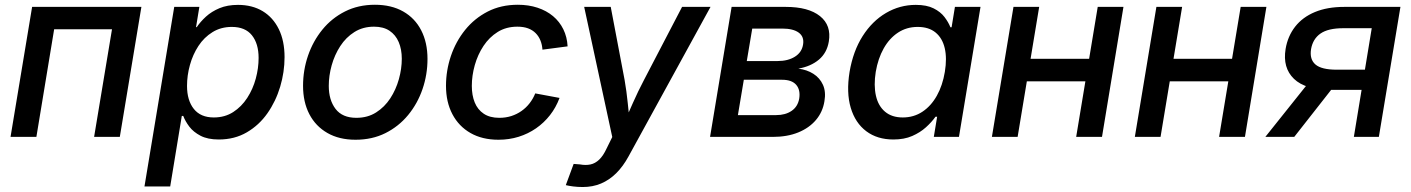

<svg xmlns="http://www.w3.org/2000/svg" viewBox="-20 -564 5813 791"><path d="M562.5 -535.6 473.6 0H367.7L441.4 -443.4H203.1L129.9 0H23.4L112.3 -535.6Z M575.2 204.1 697.8 -535.6H801.3L787.6 -452.1H790.5Q805.7 -474.6 828.6 -495.6Q851.6 -516.6 884.3 -530.3Q917 -543.9 960.4 -543.9Q1019 -543.9 1062 -518.1Q1105 -492.2 1128.7 -443.8Q1152.3 -395.5 1152.3 -328.6Q1152.3 -267.1 1134.3 -206.8Q1116.2 -146.5 1081.8 -97.4Q1047.4 -48.3 996.8 -18.8Q946.3 10.7 881.3 10.7Q835.9 10.7 806.4 -4.6Q776.9 -20 760 -42.2Q743.2 -64.5 734.9 -86.4H729L681.2 204.1ZM860.8 -80.1Q906.2 -80.1 940.7 -102.3Q975.1 -124.5 998.5 -160.6Q1022 -196.8 1033.7 -240Q1045.4 -283.2 1045.4 -325.2Q1045.4 -384.3 1017.8 -418.7Q990.2 -453.1 935.1 -453.1Q890.1 -453.1 855.5 -431.6Q820.8 -410.2 797.6 -374.8Q774.4 -339.4 762.5 -296.4Q750.5 -253.4 750.5 -210Q750.5 -150.4 778.6 -115.2Q806.6 -80.1 860.8 -80.1Z M1444.8 11.7Q1377.4 11.7 1328.9 -16.1Q1280.3 -43.9 1254.4 -93.8Q1228.5 -143.6 1228.5 -210.4Q1228.5 -274.9 1249 -334.7Q1269.5 -394.5 1308.1 -441.9Q1346.7 -489.3 1401.4 -516.8Q1456.1 -544.4 1524.4 -544.4Q1592.3 -544.4 1640.9 -516.8Q1689.5 -489.3 1715.3 -439Q1741.2 -388.7 1741.2 -321.3Q1741.2 -256.8 1720.7 -197Q1700.2 -137.2 1661.4 -90.1Q1622.6 -43 1567.9 -15.6Q1513.2 11.7 1444.8 11.7ZM1448.2 -78.6Q1494.6 -78.6 1529.5 -100.8Q1564.5 -123 1587.9 -158.9Q1611.3 -194.8 1623.3 -237.8Q1635.3 -280.8 1635.3 -321.8Q1635.3 -360.8 1622.6 -390.6Q1609.9 -420.4 1584.7 -437.3Q1559.6 -454.1 1521 -454.1Q1475.1 -454.1 1440.2 -432.1Q1405.3 -410.2 1381.8 -374Q1358.4 -337.9 1346.4 -294.9Q1334.5 -252 1334.5 -210Q1334.5 -151.9 1362.5 -115.2Q1390.6 -78.6 1448.2 -78.6Z M2033.7 11.7Q1966.8 11.7 1918.5 -15.9Q1870.1 -43.5 1843.8 -93.5Q1817.4 -143.6 1817.4 -210.4Q1817.4 -273.4 1837.6 -333.3Q1857.9 -393.1 1896.2 -440.7Q1934.6 -488.3 1989.3 -516.4Q2043.9 -544.4 2113.3 -544.4Q2157.7 -544.4 2194.6 -532.2Q2231.4 -520 2258.3 -497.6Q2285.2 -475.1 2300.8 -443.4Q2316.4 -411.6 2318.4 -373L2214.8 -359.4Q2213.4 -380.4 2206.3 -397.7Q2199.2 -415 2186.5 -427.7Q2173.8 -440.4 2155.3 -447.3Q2136.7 -454.1 2111.3 -454.1Q2065.4 -454.1 2030.5 -432.4Q1995.6 -410.6 1971.9 -374.8Q1948.2 -338.9 1936 -295.7Q1923.8 -252.4 1923.8 -210Q1923.8 -171.4 1935.8 -141.8Q1947.8 -112.3 1972.9 -95.5Q1998 -78.6 2037.1 -78.6Q2063.5 -78.6 2086.4 -85.9Q2109.4 -93.3 2128.4 -106.7Q2147.5 -120.1 2161.9 -138.7Q2176.3 -157.2 2185.1 -179.2L2285.2 -160.6Q2270.5 -121.1 2245.8 -89.6Q2221.2 -58.1 2188.5 -35.4Q2155.8 -12.7 2116.7 -0.5Q2077.6 11.7 2033.7 11.7Z M2311 198.7 2343.3 111.3 2369.1 113.3Q2393.1 117.7 2412.6 113.5Q2432.1 109.4 2448.7 93.5Q2465.3 77.6 2479 47.9L2502.4 0.5L2386.7 -535.6H2496.1L2553.2 -234.9Q2561.5 -187 2566.2 -139.6Q2570.8 -92.3 2576.7 -44.9H2545.4Q2566.4 -92.3 2587.4 -139.9Q2608.4 -187.5 2633.3 -234.9L2790 -535.6H2907.2L2569.3 80.6Q2546.9 121.6 2518.6 149.7Q2490.2 177.7 2456.1 192.1Q2421.9 206.5 2380.9 206.5Q2359.9 206.5 2341.3 204.1Q2322.8 201.7 2311 198.7Z M2905.3 0 2994.1 -535.6H3217.3Q3310.5 -535.6 3358.2 -497.6Q3405.8 -459.5 3394.5 -392.6Q3386.7 -346.2 3353.8 -318.4Q3320.8 -290.5 3269 -281.2Q3304.2 -276.9 3330.8 -260Q3357.4 -243.2 3370.4 -214.6Q3383.3 -186 3376.5 -147Q3369.6 -103 3341.6 -69.8Q3313.5 -36.6 3268.3 -18.3Q3223.1 0 3163.6 0ZM3020 -89.8H3177.7Q3215.8 -89.8 3241.2 -107.2Q3266.6 -124.5 3272.5 -157.2Q3278.3 -193.4 3260.3 -214.4Q3242.2 -235.4 3202.1 -235.4H3044.4ZM3056.6 -312.5H3183.1Q3226.6 -312.5 3255.1 -330.6Q3283.7 -348.6 3288.6 -381.3Q3293.5 -412.6 3270.8 -429.4Q3248 -446.3 3202.6 -446.3H3079.1Z M3660.6 10.7Q3594.2 10.7 3548.8 -23.4Q3503.4 -57.6 3484.9 -119.9Q3466.3 -182.1 3480 -267.6Q3494.6 -353.5 3533.9 -415.3Q3573.2 -477.1 3630.1 -510.5Q3687 -543.9 3752.9 -543.9Q3797.9 -543.9 3826.4 -529.5Q3855 -515.1 3871.1 -493.9Q3887.2 -472.7 3895.5 -451.7H3900.4L3914.1 -535.6H4019.5L3930.7 0H3827.1L3840.8 -83H3834Q3818.4 -61 3794.7 -39.6Q3771 -18.1 3738 -3.7Q3705.1 10.7 3660.6 10.7ZM3699.2 -80.1Q3744.6 -80.1 3780.3 -103.8Q3815.9 -127.4 3839.6 -169.7Q3863.3 -211.9 3872.6 -268.1Q3881.8 -324.2 3872.1 -365.7Q3862.3 -407.2 3834.2 -430.2Q3806.2 -453.1 3760.7 -453.1Q3715.3 -453.1 3679.7 -429.7Q3644 -406.2 3620.6 -364.5Q3597.2 -322.8 3587.9 -268.1Q3579.1 -212.4 3588.6 -169.9Q3598.1 -127.4 3626.2 -103.8Q3654.3 -80.1 3699.2 -80.1Z M4493.7 -321.8 4478 -229H4183.1L4198.2 -321.8ZM4261.2 -535.6 4172.4 0H4066.4L4155.3 -535.6ZM4608.4 -535.6 4520 0H4413.6L4502.4 -535.6Z M5082.5 -321.8 5066.9 -229H4772L4787.1 -321.8ZM4850.1 -535.6 4761.2 0H4655.3L4744.1 -535.6ZM5197.3 -535.6 5108.9 0H5002.4L5091.3 -535.6Z M5660.6 0H5557.6L5631.3 -447.8H5514.2Q5451.7 -447.8 5420.2 -425.8Q5388.7 -403.8 5381.3 -361.8Q5374.5 -319.8 5399.4 -298.3Q5424.3 -276.9 5486.8 -276.9H5647.5L5633.3 -193.8H5463.4Q5357.9 -193.8 5310.8 -239.3Q5263.7 -284.7 5276.4 -362.3Q5285.2 -415 5315.7 -454.1Q5346.2 -493.2 5397.2 -514.4Q5448.2 -535.6 5518.1 -535.6H5749.5ZM5312 0H5192.9L5386.2 -242.2H5502Z"/></svg>

Font: Inter 20pt Medium
Style: Italic
Weight: 500
Italic angle: -9.3988°
Version: Version 4.001;git-66647c0bb